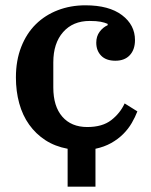

<svg xmlns="http://www.w3.org/2000/svg" viewBox="-20 -554 568 724"><path d="M235 7Q187 -2 151 -25.5Q115 -49 90 -84Q65 -119 52.5 -164.5Q40 -210 40 -262Q40 -326 60 -377Q80 -428 115 -462.5Q150 -497 198 -515.5Q246 -534 302 -534Q391 -534 440 -497Q489 -460 489 -403Q489 -367 469.5 -346Q450 -325 415 -325Q380 -325 361.5 -344Q343 -363 343 -393Q343 -417 355.5 -434Q368 -451 386 -459V-464Q375 -469 359.5 -472Q344 -475 318 -475Q255 -475 218 -433Q181 -391 181 -319V-224Q181 -153 215 -114Q249 -75 309 -75Q366 -75 399.5 -101Q433 -127 450 -164L498 -134Q490 -113 477 -90.5Q464 -68 444.5 -48.5Q425 -29 399 -14.5Q373 0 340 7V150H235Z"/></svg>

Font: IBM Plex Serif SemiBold
Style: Regular
Weight: 600
Designer: Mike Abbink, Paul van der Laan, Pieter van Rosmalen
Foundry: Bold Monday
Version: Version 2.5